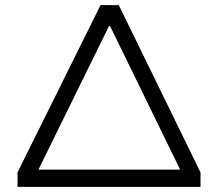

<svg xmlns="http://www.w3.org/2000/svg" viewBox="-20 -725 846 745"><path d="M48 0V-56L370 -705H441L758 -56V0ZM403 -624 113 -34 111 -67H696L695 -34L407 -624Z"/></svg>

Font: Nunito Sans 7pt Expanded Light
Style: Regular
Weight: 300
Width: 7
Designer: Vernon Adams
Foundry: Vernon Adams
Version: Version 3.101;gftools[0.9.27]